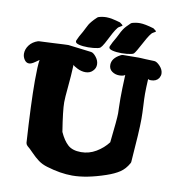

<svg xmlns="http://www.w3.org/2000/svg" viewBox="-98 -1018 1008 1104"><g transform="rotate(10 406.0 -465.5)"><path d="M516.6 -888.7Q507.8 -884.8 495.6 -865.2Q483.4 -845.7 473.1 -824.7Q462.9 -803.7 450.7 -782.2Q438.5 -760.7 430.7 -753.9Q426.8 -750 415.5 -747.6Q404.3 -745.1 389.6 -743.7Q375 -742.2 359.4 -742.2Q328.1 -742.2 306.6 -747.6Q285.2 -752.9 285.2 -763.7L286.1 -769.5Q295.9 -793 315.4 -825.2Q320.3 -834 327.1 -848.1Q334 -862.3 338.9 -870.6Q343.8 -878.9 354.5 -891.6Q365.2 -904.3 380.9 -918.9Q381.8 -919.9 383.3 -920.9Q384.8 -921.9 385.7 -922.4Q386.7 -922.9 388.7 -923.8Q411.1 -930.7 434.6 -930.7Q462.9 -930.7 515.6 -915Q533.2 -902.3 533.2 -900.4Q533.2 -897.5 516.6 -888.7ZM711.9 -888.7Q698.2 -881.8 667 -822.8Q635.7 -763.7 626 -753.9Q622.1 -750 610.8 -747.6Q599.6 -745.1 585 -743.7Q570.3 -742.2 554.7 -742.2Q523.4 -742.2 502 -747.6Q480.5 -752.9 480.5 -763.7L481.4 -769.5Q491.2 -793 510.7 -825.2Q515.6 -834 520.5 -844.2Q525.4 -854.5 529.3 -861.8Q533.2 -869.1 539.1 -877.9Q544.9 -886.7 554.2 -897Q563.5 -907.2 576.2 -918.9Q577.1 -919.9 578.6 -920.9Q580.1 -921.9 581.1 -922.4Q582 -922.9 584 -923.8Q606.4 -930.7 629.9 -930.7Q658.2 -930.7 710.9 -915Q728.5 -902.3 728.5 -900.4Q728.5 -897.5 711.9 -888.7ZM41 -591.8Q24.4 -591.8 13.7 -607.9Q2.9 -624 2.9 -642.6Q2.9 -668.9 20.5 -692.4Q38.1 -715.8 70.3 -726.6Q71.3 -726.6 73.7 -727.1Q76.2 -727.5 77.1 -727.5Q123 -729.5 161.1 -731.4Q199.2 -733.4 217.8 -734.4Q236.3 -735.4 246.1 -735.4Q251 -735.4 381.8 -718.8Q395.5 -716.8 411.6 -696.3Q427.7 -675.8 427.7 -653.3Q427.7 -632.8 414.1 -618.2Q397.5 -598.6 369.1 -598.6Q345.7 -598.6 321.8 -610.4Q297.9 -622.1 294.9 -628.9Q292 -561.5 285.6 -497.6Q279.3 -433.6 279.3 -407.2Q279.3 -359.4 298.8 -237.3Q320.3 -189.5 347.2 -165.5Q374 -141.6 423.8 -141.6Q470.7 -141.6 511.7 -166Q552.7 -190.4 580.1 -226.6Q595.7 -366.2 595.7 -397.5Q595.7 -406.2 594.7 -432.6Q593.8 -459 593.8 -485.4Q593.8 -536.1 597.7 -623Q588.9 -614.3 563.5 -614.3Q540 -614.3 521.5 -627.4Q502.9 -640.6 502.9 -665Q502.9 -704.1 551.8 -729.5Q559.6 -733.4 564.5 -733.4Q623 -734.4 656.2 -734.4Q664.1 -734.4 669.9 -733.9Q675.8 -733.4 696.3 -732.4Q716.8 -731.4 749 -730.5Q763.7 -729.5 782.7 -709Q801.8 -688.5 801.8 -665Q801.8 -653.3 793.9 -639.6Q779.3 -618.2 748 -618.2Q737.3 -618.2 731.4 -622.1Q728.5 -567.4 728.5 -536.1Q728.5 -509.8 731 -466.3Q733.4 -422.9 733.4 -389.6Q733.4 -320.3 718.8 -136.7Q718.8 -132.8 715.8 -127.9Q696.3 -92.8 667 -73.2Q637.7 -53.7 591.8 -38.1Q480.5 0 397.5 0Q328.1 0 248 -24.4Q217.8 -33.2 195.3 -49.8Q172.9 -66.4 150.9 -89.4Q128.9 -112.3 115.2 -123Q107.4 -130.9 106.4 -139.6Q91.8 -368.2 91.8 -499Q91.8 -587.9 97.7 -622.1Q95.7 -621.1 75.2 -606.4Q54.7 -591.8 41 -591.8Z"/></g></svg>

Font: Essays1743
Style: Bold
Weight: 700
Designer: Based on the typeface in a 1743 English translation of the essays of Montaigne.  PostScript/TrueType font designed by Jo
Version: Version 002.100